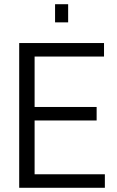

<svg xmlns="http://www.w3.org/2000/svg" viewBox="-20 -890 553 910"><path d="M71 0V-686H473V-622H144V-383H438V-319H144V-64H477V0ZM241 -784V-870H303V-784Z"/></svg>

Font: Archivo Condensed Light
Style: Regular
Weight: 300
Width: 3
Designer: Hector Gatti
Foundry: Omnibus-Type
Version: Version 2.001